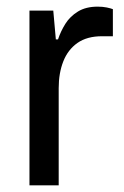

<svg xmlns="http://www.w3.org/2000/svg" viewBox="-20 -558 372 578"><path d="M68.7 0V-526H140.4L148.1 -439.3H154.6Q162.8 -463.9 176.8 -486.3Q190.8 -508.7 214.8 -523.4Q238.7 -538 274 -538Q289.1 -538 301.4 -535.5Q313.8 -532.9 319.8 -530.4V-448.9H287Q241.8 -448.9 213 -428.6Q184.3 -408.3 170.5 -373.1Q156.7 -337.9 156.7 -292.6V0Z"/></svg>

Font: Archivo Variable SemiBold
Style: Regular
Weight: 600
Designer: Hector Gatti
Foundry: Omnibus-Type
Version: Version 2.001